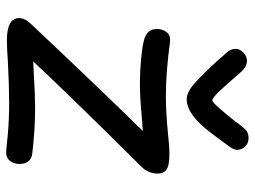

<svg xmlns="http://www.w3.org/2000/svg" viewBox="-118 -674 796 599"><g transform="rotate(90 279.5 -375.0)"><path d="M300 -6Q247 -6 171 -2Q131 1 107 1Q37 1 37 -37Q37 -56 57 -76Q250 -281 389 -423L347 -420Q287 -414 243 -414Q203 -414 165.5 -417.5Q128 -421 109 -426Q71 -434 71 -467Q71 -485 81 -497.5Q91 -510 110 -508Q206 -495 281 -495Q326 -495 392 -501Q434 -506 460 -506Q497 -506 509.5 -497Q522 -488 522 -469Q522 -440 500 -418L386 -303Q263 -178 172 -81L212 -83Q274 -87 317 -87Q386 -87 461 -78Q492 -73 492 -38Q492 -19 481 -7Q470 5 449 3Q442 2 398 -2Q354 -6 300 -6ZM448 -717Q448 -707 437 -692Q431 -684 400 -642Q369 -600 342 -580Q315 -560 290 -560Q267 -560 237.5 -587Q208 -614 166 -660Q154 -675 145 -684Q133 -697 133 -712Q133 -726 144.5 -737Q156 -748 171 -748Q189 -748 208 -726Q245 -683 265.5 -661.5Q286 -640 294 -640Q299 -640 317.5 -661Q336 -682 359 -711Q368 -725 380 -738Q391 -753 412 -753Q427 -753 437.5 -742.5Q448 -732 448 -717Z"/></g></svg>

Font: Mali Medium
Style: Regular
Weight: 500
Version: Version 1.000; ttfautohint (v1.6)